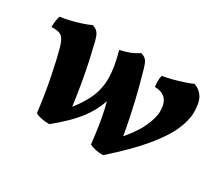

<svg xmlns="http://www.w3.org/2000/svg" viewBox="-95 -654 957 850"><g transform="rotate(30 383.5 -229.0)"><path d="M167.6 -467Q183.5 -462 192.2 -453.7Q200.9 -445.3 206.7 -429.5Q212.5 -413.8 218.4 -384.7Q232.1 -330 242.7 -274.7Q253.3 -219.4 261.4 -167Q269.5 -114.5 274.1 -68.1L252.2 -87.4Q301 -143.7 323.7 -193Q346.5 -242.3 346.1 -298.1Q345.7 -353.9 324.1 -430.3Q378.9 -441.3 415.7 -467Q430.1 -463 438.6 -455.8Q447.1 -448.6 453.4 -432.6Q459.6 -416.6 467.6 -385.2Q483.3 -331 496.2 -275.4Q509.1 -219.8 519.7 -167.4Q530.3 -115 536.5 -68.6L513 -87.9Q570.7 -151.7 593.9 -200.9Q617.2 -250.2 617.2 -285.6Q617.2 -327.7 598.1 -347.3Q578.9 -366.8 542.8 -367.7Q540.9 -383 540.9 -397.4Q541 -411.9 544.6 -425Q567.3 -428.5 594.9 -435.7Q622.5 -443 648.1 -451.5Q673.7 -460 688 -467Q716.5 -457.5 732.8 -432.5Q749 -407.5 749 -356.7Q749 -314 725.8 -261.9Q702.6 -209.8 647.4 -143.4Q592.1 -77 495.1 9Q476.8 9.5 457.5 5.7Q438.3 1.9 425.1 -5.7Q420.1 -52.5 413.8 -93.4Q407.5 -134.4 398.9 -172.5Q390.3 -210.6 378.2 -248.3L405.8 -276.3Q400.5 -234.3 387.5 -198.3Q374.6 -162.2 352.5 -128.1Q330.4 -94 297.6 -60.6Q264.7 -27.2 220.2 9Q202 9.5 181.9 5.7Q161.8 1.9 148.7 -5.7Q137.5 -97.2 121.9 -175.6Q106.3 -254 91.3 -308.2Q81.8 -343.7 67.2 -356.9Q52.6 -370.2 13.6 -368.2Q13.6 -381.6 15.6 -397.7Q17.6 -413.8 22.2 -426Q44.4 -428 72.3 -435Q100.2 -442 126.3 -450.5Q152.4 -459 167.6 -467Z"/></g></svg>

Font: Vollkorn
Style: Italic
Weight: 400
Italic angle: -11°
Designer: Friedrich Althausen
Foundry: Friedrich Althausen
Version: Version 5.001